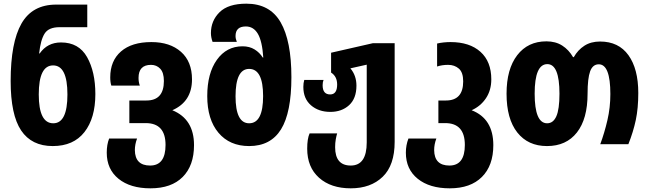

<svg xmlns="http://www.w3.org/2000/svg" viewBox="-20 -785 3536 1045"><path d="M267 10Q380 10 439.5 -66Q499 -142 499 -273Q499 -394 454 -474Q409 -554 312 -554Q238 -554 196 -494H193Q201 -568 223 -602.5Q245 -637 304 -637H455V-760H286Q156 -760 97 -657Q38 -554 38 -344Q38 -160 95 -75Q152 10 267 10ZM270 -114Q191 -114 191 -271Q191 -429 269 -429Q347 -429 347 -271Q347 -114 270 -114Z M799 240Q913 240 974.5 178Q1036 116 1036 5Q1036 -137 918 -185Q1025 -232 1025 -353Q1025 -450 965 -503Q905 -556 804 -556Q697 -556 638.5 -505Q580 -454 580 -364Q580 -337 586 -319H741Q734 -338 734 -361Q734 -432 802 -432Q832 -432 852 -411Q872 -390 872 -344Q872 -238 777 -238H684V-115H773Q881 -115 881 4Q881 116 797 116Q715 116 714 32Q714 1 726 -31H574Q561 2 561 46Q561 136 625 188Q689 240 799 240Z M1336 10Q1453 10 1509.5 -81Q1566 -172 1566 -365Q1566 -562 1507.5 -663.5Q1449 -765 1321 -765Q1222 -765 1175 -718.5Q1128 -672 1128 -605Q1128 -582 1137 -557H1269Q1262 -574 1262 -589Q1262 -641 1318 -641Q1360 -641 1383.5 -601Q1407 -561 1413 -472H1410Q1393 -499 1365.5 -516Q1338 -533 1300 -533Q1213 -533 1160.5 -459.5Q1108 -386 1108 -262Q1108 -135 1169 -62.5Q1230 10 1336 10ZM1336 -114Q1262 -114 1262 -261Q1262 -410 1336 -410Q1412 -410 1412 -262Q1412 -114 1336 -114Z M1889 240Q1998 240 2063 177Q2128 114 2128 -13V-550H2010L1782 -498V-390Q1815 -369 1815 -325Q1815 -271 1777 -271Q1736 -271 1736 -321Q1736 -338 1741 -350H1636Q1631 -333 1631 -312Q1631 -248 1672.5 -212Q1714 -176 1778 -176Q1840 -176 1880 -212.5Q1920 -249 1920 -319Q1920 -374 1887 -413L1976 -433V-10Q1976 116 1889 116Q1804 116 1804 16Q1804 -7 1807.5 -26.5Q1811 -46 1815 -59H1665Q1652 -30 1652 24Q1652 125 1716.5 182.5Q1781 240 1889 240Z M2428 240Q2541 240 2603 178Q2665 116 2665 5Q2665 -139 2547 -185Q2596 -207 2625 -250.5Q2654 -294 2654 -353Q2654 -450 2595 -503Q2536 -556 2432 -556Q2414 -556 2394.5 -554Q2375 -552 2359 -548V-423Q2386 -432 2419 -432Q2454 -432 2477.5 -411.5Q2501 -391 2501 -342Q2501 -238 2407 -238H2366V-115H2403Q2510 -115 2510 4Q2510 116 2426 116Q2344 116 2343 32Q2343 0 2355 -31H2203Q2189 5 2189 46Q2189 136 2253.5 188Q2318 240 2428 240Z M2957 10Q3062 10 3120 -64Q3178 -138 3178 -275Q3178 -359 3192 -397Q3206 -435 3239 -435Q3302 -435 3302 -273Q3302 -200 3286 -131Q3270 -62 3247 0H3400Q3427 -68 3440.5 -132Q3454 -196 3454 -279Q3454 -410 3400.5 -484.5Q3347 -559 3246 -559Q3196 -559 3160.5 -536Q3125 -513 3103 -474H3099Q3076 -514 3040 -537Q3004 -560 2954 -560Q2853 -560 2795 -484.5Q2737 -409 2737 -275Q2737 -138 2795.5 -64Q2854 10 2957 10ZM2958 -114Q2890 -114 2890 -275Q2890 -436 2959 -436Q3025 -436 3025 -275Q3025 -190 3008 -152Q2991 -114 2958 -114Z"/></svg>

Font: Noto Sans Georgian Condensed Extra
Style: Regular
Weight: 800
Width: 3
Designer: Monotype Design Team
Foundry: Monotype Imaging Inc.
Version: Version 1.901